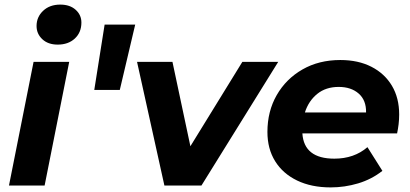

<svg xmlns="http://www.w3.org/2000/svg" viewBox="-20 -807 1781 835"><path d="M19 0 126 -538H281L174 0ZM231 -613Q189 -613 164 -636.5Q139 -660 139 -694Q139 -733 167.5 -760Q196 -787 242 -787Q284 -787 309 -764.5Q334 -742 334 -709Q334 -666 305.5 -639.5Q277 -613 231 -613Z M390 -416 435 -700H568L501 -416Z M695 0 576 -538H730L808 -171L1034 -538H1190L856 0Z M1418 8Q1334 8 1272 -22Q1210 -52 1176.5 -106Q1143 -160 1143 -233Q1143 -323 1183.5 -393.5Q1224 -464 1295.5 -505Q1367 -546 1460 -546Q1538 -546 1595.5 -516.5Q1653 -487 1684.5 -434Q1716 -381 1716 -309Q1716 -287 1713.5 -266.5Q1711 -246 1707 -227H1295Q1302 -117 1434 -117Q1520 -117 1578 -167L1643 -64Q1596 -27 1537.5 -9.5Q1479 8 1418 8ZM1306 -318H1572Q1573 -371 1540 -400Q1507 -429 1453 -429Q1397 -429 1359.5 -398.5Q1322 -368 1306 -318Z"/></svg>

Font: Montserrat
Style: Bold Italic
Weight: 700
Italic angle: -11.3°
Designer: Julieta Ulanovsky
Foundry: Julieta Ulanovsky
Version: Version 9.000; ttfautohint (v1.8.4.7-5d5b)